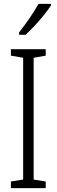

<svg xmlns="http://www.w3.org/2000/svg" viewBox="-20 -967 291 987"><path d="M215 0H36V-34L99 -44V-670L36 -681V-714H215V-681L153 -670V-44L215 -34ZM242 -939Q227 -916 204 -887.5Q181 -859 156 -832.5Q131 -806 111 -788H78V-800Q109 -840 133 -875Q157 -910 178 -947H242Z"/></svg>

Font: Noto Sans Myanmar ExtraCondensed Light
Style: Regular
Weight: 300
Width: 2
Designer: Monotype Design Team
Foundry: Monotype Imaging Inc.
Version: Version 2.107; ttfautohint (v1.8.4.7-5d5b)